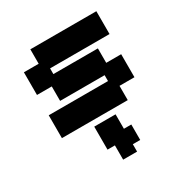

<svg xmlns="http://www.w3.org/2000/svg" viewBox="-170 -596 943 990"><g transform="rotate(-30 301.5 -101.0)"><path d="M61 11V-125H414V-160H149V-246H61V-381H149V-467H542V-331H188V-297H453V-211H542V-74H453V11ZM279 265V201V200V180H235V43H362V129H406V221H362V265Z"/></g></svg>

Font: Pixelify Sans
Style: Bold
Weight: 700
Designer: Stefie Justprince
Foundry: Typecalism Foundryline
Version: Version 1.000